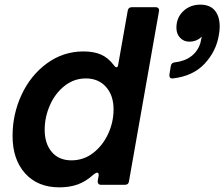

<svg xmlns="http://www.w3.org/2000/svg" viewBox="-20 -794 964 825"><path d="M34 -210Q34 -304 73 -387.5Q112 -471 182 -522Q252 -573 339 -573Q383 -573 414 -559.5Q445 -546 469 -514Q475 -505 480 -505Q487 -505 488 -517L529 -749Q532 -763 546 -763H649Q657 -763 661 -758Q665 -753 663 -745L534 -14Q532 0 517 0H414Q406 0 402.5 -5Q399 -10 400 -18L404 -40V-43Q404 -52 397 -52Q392 -52 382 -44Q349 -14 314 -1.5Q279 11 235 11Q142 11 88 -49Q34 -109 34 -210ZM468 -324Q468 -384 435.5 -420.5Q403 -457 349 -457Q298 -457 257.5 -425Q217 -393 194.5 -342Q172 -291 172 -236Q172 -177 202.5 -141Q233 -105 287 -105Q339 -105 380 -136.5Q421 -168 444.5 -218.5Q468 -269 468 -324ZM719 -457Q713 -457 710 -461.5Q707 -466 708 -474L714 -511Q717 -525 731 -526Q774 -531 802 -552.5Q830 -574 841 -609L847 -637Q826 -615 793 -615Q770 -615 754 -631.5Q738 -648 738 -675Q738 -718 767.5 -746Q797 -774 841 -774Q882 -774 903 -749Q924 -724 924 -680Q924 -660 920 -641Q908 -572 858.5 -519.5Q809 -467 723 -457Z"/></svg>

Font: Open Sauce Two
Style: Bold Italic
Weight: 700
Italic angle: -10°
Designer: Alfredo Marco Pradil
Foundry: Creative Sauce Fz LLC
Version: Version 1.477